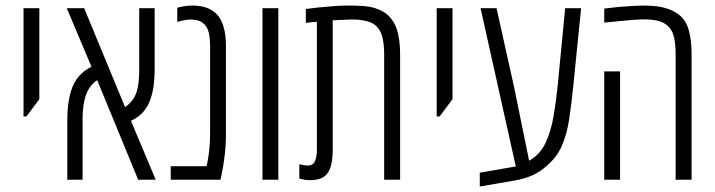

<svg xmlns="http://www.w3.org/2000/svg" viewBox="-20 -660 2625 705"><path d="M66.4 -232.4V-629.9H124.5V-295.9L77.1 -232.4Z M227.1 0V-221.7Q227.1 -282.2 241.2 -327.1Q259.8 -387.7 315.9 -415L225.1 -629.9H289.1L439 -267.1Q468.8 -286.1 481 -320.3Q491.2 -351.1 491.2 -401.9V-629.9H547.9V-401.9Q547.9 -384.8 545.2 -354.7Q542.5 -324.7 532.7 -296.4Q524.4 -271.5 507.8 -251.2Q491.2 -231 460.9 -216.3L551.8 0H487.3L336.9 -365.7Q308.6 -346.7 296.4 -313Q283.2 -277.8 283.2 -221.7V0Z M606.9 0V-49.8H738.8Q751.5 -108.4 751.5 -168.5V-491.2Q751.5 -518.1 746.6 -539.6Q741.7 -561 728 -573.2Q718.3 -582 705.1 -585.2Q691.9 -588.4 679.7 -588.4Q662.6 -588.4 630.9 -579.6V-631.8Q661.1 -639.6 686 -639.6Q733.4 -639.6 761.7 -619.6Q788.1 -602.1 799.3 -566.4Q809.6 -537.1 809.6 -491.2V-163.1Q809.6 -127.9 804.7 -87.4Q799.8 -46.9 794.4 -22.9L789.6 0Z M943.8 0V-629.9H1002V0Z M1119.1 1.5Q1101.6 1.5 1079.1 -3.9V-56.6Q1100.6 -52.2 1109.4 -52.2Q1129.9 -52.2 1136.7 -69.1Q1143.6 -85.9 1143.6 -110.4V-580.1Q1133.8 -579.6 1123.5 -578.4Q1113.3 -577.1 1103 -576.2V-627Q1123.5 -629.9 1151.4 -632.8Q1179.2 -635.7 1207.5 -637.7Q1235.8 -639.6 1257.8 -639.6Q1309.6 -639.6 1334.5 -635.5Q1359.4 -631.3 1381.3 -620.1Q1403.3 -609.4 1417.5 -589.8Q1434.6 -568.4 1441.9 -535.2Q1449.2 -502 1449.2 -458V0H1390.6V-458Q1390.6 -520.5 1374 -548.8Q1357.4 -577.1 1318.8 -584Q1302.2 -587.9 1282.2 -588.4Q1272.9 -588.4 1252.7 -587.9Q1232.4 -587.4 1201.7 -585.4V-110.4Q1201.7 -68.4 1192.4 -42.5Q1183.1 -17.1 1162.6 -6.8Q1153.3 -2.4 1142.3 -0.5Q1131.3 1.5 1119.1 1.5Z M1583.5 -232.4V-629.9H1641.6V-295.9L1594.2 -232.4Z M1741.7 24.9V-25.9L1828.6 -41Q1840.3 -43 1851.6 -44.9Q1862.8 -46.9 1874 -48.8L1744.6 -629.9H1803.2L1866.7 -344.7L1922.9 -69.8Q1962.9 -92.3 1983.2 -135.3Q2003.4 -178.2 2012.7 -233.9Q2022 -289.6 2028.3 -350.6L2055.2 -629.9H2113.8L2085.9 -353Q2078.6 -279.8 2070.1 -223.1Q2061.5 -166.5 2042.7 -123.8Q2023.9 -81.1 1986.3 -50.3Q1942.9 -9.3 1869.1 2.9Q1837.4 8.3 1805.7 13.9Q1773.9 19.5 1741.7 24.9Z M2460.9 0V-458Q2460.9 -501 2453.9 -527.3Q2446.8 -553.7 2429.2 -567.4Q2412.6 -580.6 2390.9 -584.7Q2369.1 -588.9 2343.3 -588.9Q2328.1 -588.9 2294.9 -586.2Q2261.7 -583.5 2198.7 -577.1V-628.4Q2212.9 -630.4 2227.1 -631.8Q2241.2 -633.3 2255.4 -634.8Q2284.7 -637.2 2306.4 -638.4Q2328.1 -639.6 2342.8 -639.6Q2370.6 -639.6 2392.8 -636.7Q2415 -633.8 2434.1 -627Q2455.1 -619.6 2472.7 -606.4Q2498.5 -585.9 2509 -549.8Q2519.5 -513.7 2519.5 -458V0ZM2198.7 0V-397.9H2256.8V0Z"/></svg>

Font: Open Sans Condensed Light
Style: Regular
Weight: 300
Width: 3
Designer: Monotype Design Team
Foundry: Monotype Imaging Inc.
Version: Version 3.003; ttfautohint (v1.8.4)